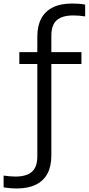

<svg xmlns="http://www.w3.org/2000/svg" viewBox="-100 -838 502 1088"><path d="M-5 230Q-22.5 230 -41.5 228.5Q-60.5 227 -79.5 224V157Q-59.5 159.5 -44.5 161Q-29.5 162.5 -13 162.5Q50 162.5 80.8 135.5Q111.5 108.5 111.5 48V-630.5Q111.5 -692 134 -733.5Q156.5 -775 200 -796.5Q243.5 -818 308 -818Q326 -818 344.8 -816.8Q363.5 -815.5 382.5 -812V-745Q363 -748 347.8 -749.2Q332.5 -750.5 315.5 -750.5Q253 -750.5 222 -723.8Q191 -697 191 -636V42.5Q191 104 169 145.5Q147 187 103 208.5Q59 230 -5 230ZM9.5 -475.5V-542.5H361.5V-475.5Z"/></svg>

Font: Encode Sans SC Condensed Thin
Style: Regular
Weight: 400
Version: Version 3.002